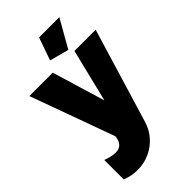

<svg xmlns="http://www.w3.org/2000/svg" viewBox="-290 -814 1132 1132"><g transform="rotate(-45 276.5 -248.0)"><path d="M44 53Q90 70 122 70Q183 70 189 0L-2 -526H193L293 -195L374 -526H551L373 63Q358 114 324 152.5Q290 191 243 212.5Q196 234 142 234Q91 234 44 215ZM353 -556 233 -588 283 -730H452Z"/></g></svg>

Font: Raleway Black
Style: Regular
Weight: 900
Designer: Matt McInerney, Pablo Impallari, Rodrigo Fuenzalida
Foundry: Matt McInerney, Pablo Impallari, Rodrigo Fuenzalida
Version: Version 4.026